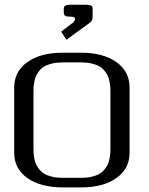

<svg xmlns="http://www.w3.org/2000/svg" viewBox="-20 -812 644 832"><path d="M381.3 -771V-739.7Q381.3 -729.5 378.4 -723.9Q375.5 -718.3 367.7 -712.4L267.6 -639.6L245.1 -674.8L296.9 -714.4Q305.2 -722.7 305.2 -729Q305.2 -739.7 287.6 -739.7Q267.1 -739.7 261.7 -743.9Q256.3 -748 256.3 -760.3V-771Q256.3 -776.4 256.8 -778.8Q257.3 -781.2 260 -784.9Q262.7 -788.6 269.5 -790Q276.4 -791.5 287.6 -791.5H350.1Q365.2 -791.5 372.1 -788.8Q378.9 -786.1 380.1 -782.7Q381.3 -779.3 381.3 -771ZM333.5 -583.5Q426.8 -583.5 484.1 -543Q541.5 -502.4 541.5 -433.1V-149.9Q541.5 -80.6 484.1 -40.3Q426.8 0 333.5 0H250Q156.2 0 98.9 -40.3Q41.5 -80.6 41.5 -149.9V-433.1Q41.5 -502.4 98.9 -543Q156.2 -583.5 250 -583.5ZM333.5 -541.5H250Q225.1 -541.5 205.1 -536.6Q185.1 -531.7 172.4 -524.4Q159.7 -517.1 150.4 -505.1Q141.1 -493.2 136.2 -482.7Q131.3 -472.2 128.7 -457.5Q126 -442.9 125.5 -433.3Q125 -423.8 125 -410.6V-172.9Q125 -159.7 125.5 -149.9Q126 -140.1 128.7 -125.5Q131.3 -110.8 136.2 -100.3Q141.1 -89.8 150.4 -78.1Q159.7 -66.4 172.4 -58.8Q185.1 -51.3 205.1 -46.4Q225.1 -41.5 250 -41.5H333.5Q358.4 -41.5 378.4 -46.4Q398.4 -51.3 411.1 -58.8Q423.8 -66.4 433.1 -78.1Q442.4 -89.8 447.3 -100.3Q452.1 -110.8 454.8 -125.5Q457.5 -140.1 458 -149.9Q458.5 -159.7 458.5 -172.9V-410.6Q458.5 -423.8 458 -433.3Q457.5 -442.9 454.8 -457.5Q452.1 -472.2 447.3 -482.7Q442.4 -493.2 433.1 -505.1Q423.8 -517.1 411.1 -524.4Q398.4 -531.7 378.4 -536.6Q358.4 -541.5 333.5 -541.5Z"/></svg>

Font: Gputeks
Style: Regular
Weight: 500
Version: Version 0.9